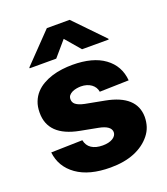

<svg xmlns="http://www.w3.org/2000/svg" viewBox="-143 -875 860 986"><g transform="rotate(-20 287.5 -382.5)"><path d="M202.4 -171.2Q208.1 -141 231.5 -125.5Q255 -110.1 292.6 -110.1Q309.3 -110.1 323.2 -113.3Q337 -116.5 346.9 -122.5Q356.9 -128.6 362.6 -136.9Q368.3 -145.2 368.3 -155.5Q367.2 -190.7 301.8 -202.8L206.7 -220.9Q43.7 -251.8 44.7 -378.9Q44.7 -412.3 54.9 -438Q65 -463.8 82.6 -483Q100.1 -502.1 123.6 -515.4Q147 -528.8 173.8 -537.1Q200.6 -545.5 229.4 -549Q258.2 -552.6 285.9 -552.6Q397.4 -552.6 460.6 -506.4Q524.5 -459.9 531.2 -378.9L371.8 -374.6Q370 -387.4 363.3 -398.3Q356.5 -409.1 345.9 -416.9Q335.2 -424.7 320.7 -429.2Q306.1 -433.6 289.1 -433.6Q279.1 -433.6 266.3 -431.5Q253.6 -429.3 242.5 -424.4Q231.5 -419.4 224.1 -410.7Q216.6 -402 217 -388.8Q217 -381 220 -374.1Q223 -367.2 230.1 -361.3Q237.2 -355.5 248.9 -350.7Q260.7 -345.9 277.7 -342.3L382.8 -322.4Q543.7 -291.9 544.7 -174.7Q544.4 -146.7 536.6 -122.5Q528.8 -98.4 511.7 -77.1Q478.3 -35.2 422.8 -12.4Q367.2 10.3 291.9 10.3Q175.4 10.3 107.6 -38Q40.1 -85.9 30.9 -166.9ZM74.6 -610.8V-615.4L228 -774.5H352.6L506.4 -615.4V-610.8H360.8L290.5 -693.2L219.8 -610.8Z"/></g></svg>

Font: Inter P Extra Bold
Style: Regular
Weight: 800
Designer: Rasmus Andersson
Foundry: rsms
Version: Version 3.018;git-588b23468